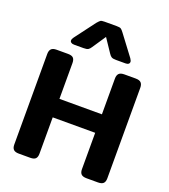

<svg xmlns="http://www.w3.org/2000/svg" viewBox="-165 -1062 1042 1181"><g transform="rotate(20 355.5 -471.5)"><path d="M160 -764Q160 -774 169 -786L269 -919Q282 -934 288.5 -938.5Q295 -943 315 -943H394Q414 -943 421.5 -938.5Q429 -934 440 -919L540 -786Q549 -773 549 -764Q549 -756 542.5 -751Q536 -746 523 -746H462Q441 -746 432 -751Q423 -756 414 -770L355 -858L296 -770Q287 -756 278 -751Q269 -746 248 -746H187Q174 -746 167 -751Q160 -756 160 -764ZM51 -43V-636Q51 -658 61.5 -669Q72 -680 96 -680H171Q196 -680 206 -669.5Q216 -659 216 -636V-402H494V-636Q494 -658 504.5 -669Q515 -680 540 -680H614Q639 -680 649.5 -669Q660 -658 660 -636V-43Q660 -21 649.5 -10.5Q639 0 614 0H540Q515 0 504.5 -10.5Q494 -21 494 -43V-281H216V-43Q216 -21 206 -10.5Q196 0 171 0H96Q72 0 61.5 -10.5Q51 -21 51 -43Z"/></g></svg>

Font: Mitr Medium
Style: Regular
Weight: 500
Designer: Thanarat Vachiruckul
Foundry: Cadson Demak
Version: Version 1.003